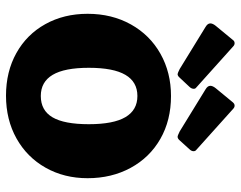

<svg xmlns="http://www.w3.org/2000/svg" viewBox="-101 -691 802 640"><g transform="rotate(90 300.0 -371.0)"><path d="M26 -262Q26 -343 61.5 -406.5Q97 -470 159.5 -505Q222 -540 300 -540Q381 -540 443 -504.5Q505 -469 539.5 -405.5Q574 -342 574 -262Q574 -184 539 -122Q504 -60 441.5 -25Q379 10 299 10Q219 10 157 -24.5Q95 -59 60.5 -121Q26 -183 26 -262ZM394 -266Q394 -348 370.5 -388Q347 -428 300 -428Q253 -428 229.5 -388Q206 -348 206 -266Q206 -185 229.5 -145.5Q253 -106 300 -106Q348 -106 371 -145Q394 -184 394 -266ZM124 -752Q130 -752 135 -747L272 -624Q276 -621 276 -616Q276 -608 269 -601L239 -569Q233 -562 227 -562Q224 -562 210 -569L70 -655Q58 -662 58 -671Q58 -679 66 -689L113 -746Q117 -752 124 -752ZM332 -752Q338 -752 343 -747L480 -624Q484 -621 484 -615Q484 -608 477 -601L448 -569Q442 -562 436 -562Q432 -562 418 -569L278 -655Q266 -662 266 -671Q266 -679 274 -689L321 -746Q326 -752 332 -752Z"/></g></svg>

Font: Libre Franklin ExtraBold
Style: Regular
Weight: 800
Designer: Pablo Impallari, Rodrigo Fuenzalida
Foundry: Impallari Type
Version: Version 1.002; ttfautohint (v1.5)